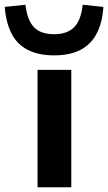

<svg xmlns="http://www.w3.org/2000/svg" viewBox="-67 -788 455 808"><path d="M91 0V-494H233V0ZM161 -555Q95 -555 50 -578Q5 -601 -18.5 -647Q-42 -693 -47 -759L40 -768Q48 -702 76.5 -673Q105 -644 161 -644Q215 -644 244.5 -673Q274 -702 281 -768L368 -759Q364 -693 340 -647Q316 -601 271.5 -578Q227 -555 161 -555Z"/></svg>

Font: Nunito Sans 10pt Expanded
Style: Bold
Weight: 700
Width: 7
Designer: Vernon Adams
Foundry: Vernon Adams
Version: Version 3.101;gftools[0.9.27]